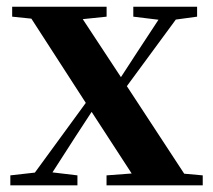

<svg xmlns="http://www.w3.org/2000/svg" viewBox="-20 -556 639 576"><path d="M11 0V-29.9L99.5 -39.9H128.6L212.3 -29.9V0ZM56.7 0 284.4 -311.7 306.2 -291.7H301.5L206.3 -146L112.4 0ZM299.6 0V-29.9L437.4 -40.2H474.6L588.2 -29.9V0ZM318.1 -239.8 296.2 -261.5H301.8L391.3 -399.1L481 -535.7H535.7ZM398.1 0 247.7 -231.4 51.1 -535.7H203.8L349 -315.2L555.5 0ZM16.5 -506V-535.7H299.8V-506L191.7 -494.8H125.2ZM379.9 -506V-535.7H571.3V-506L494.2 -495.5H466Z"/></svg>

Font: Source Han Serif JP VF
Style: Regular
Weight: 250
Designer: Ryoko NISHIZUKA 西塚涼子 (kana & ideographs); Frank Grießhammer (Latin, Greek & Cyrillic); Wenlong ZHANG 张文龙 (bopomofo); San
Foundry: Adobe
Version: Version 2.001;hotconv 1.1.0;makeotfexe 2.6.0